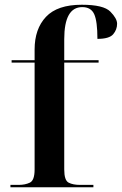

<svg xmlns="http://www.w3.org/2000/svg" viewBox="-20 -790 514 810"><path d="M24 0H374V-10H317Q288 -10 269.5 -19.5Q251 -29 251 -75V-526H396V-536H251V-625Q251 -760 327 -760Q364 -760 377.5 -730Q391 -700 391 -626Q441 -626 457.5 -645.5Q474 -665 474 -690Q474 -712 445.5 -741Q417 -770 325 -770Q222 -770 174 -719Q126 -668 126 -581V-536H29V-526H126V-75Q126 -29 106 -19.5Q86 -10 59 -10H24Z"/></svg>

Font: Noto Serif Display Semi
Style: Regular
Weight: 600
Designer: Monotype Design Team
Foundry: Monotype Imaging Inc.
Version: Version 1.900